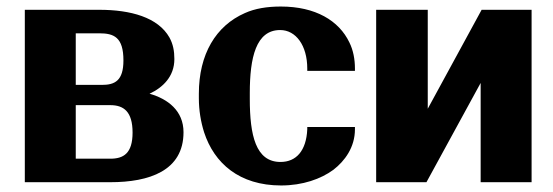

<svg xmlns="http://www.w3.org/2000/svg" viewBox="-20 -558 1693 588"><path d="M56 0H318C437 0 542 -35 542 -153C542 -219 494 -255 438 -271C479 -290 514 -324 514 -377C514 -402 510 -423 499 -443C464 -505 380 -528 284 -528H56ZM212 -72V-236H318C359 -236 386 -216 386 -152C386 -88 358 -72 318 -72ZM212 -298V-456H284C329 -456 358 -444 358 -373C358 -311 332 -298 292 -298Z M589 -257C589 -220 595 -185 605 -153C636 -58 713 10 841 10C907 10 963 -10 1001 -38C1036 -65 1067 -107 1067 -162V-169H921V-162C918 -96 887 -62 839 -62C763 -62 745 -144 745 -255V-273C745 -382 764 -466 838 -466C886 -466 921 -419 921 -348V-341H1067V-348C1067 -376 1062 -404 1050 -428C1018 -495 946 -538 840 -538C798 -538 761 -532 730 -518C641 -479 589 -392 589 -271Z M1132 0H1286L1452 -304V0H1608V-528H1455L1290 -225V-528H1132Z"/></svg>

Font: Aerodynamic
Style: Bd
Weight: 500
Designer: Google
Version: Version 2.000980; 2014